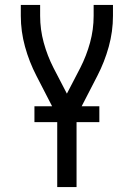

<svg xmlns="http://www.w3.org/2000/svg" viewBox="-20 -540 540 775"><path d="M211 215V-71L127 -234Q98 -290 81 -351.5Q64 -413 64 -476V-520H142V-476Q142 -421 156.5 -368Q171 -315 196 -266L250 -162L304 -266Q329 -315 343.5 -368Q358 -421 358 -476V-520H436V-476Q436 -413 419 -351.5Q402 -290 373 -234L289 -71V215ZM119 -47V-111H381V-47Z"/></svg>

Font: Iosevka Curly
Style: Regular
Weight: 400
Monospace: yes
Designer: Belleve Invis
Foundry: Belleve Invis
Version: Version 22.1.2; ttfautohint (v1.8.4)